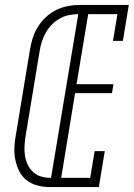

<svg xmlns="http://www.w3.org/2000/svg" viewBox="-20 -755 540 775"><path d="M180 0Q155 0 130.5 -6.5Q106 -13 87.5 -27.5Q69 -42 58 -63.5Q47 -85 42 -109.5Q37 -134 38 -159.5Q39 -185 44 -210L101 -555Q105 -579 112.5 -602.5Q120 -626 133.5 -647.5Q147 -669 166 -686.5Q185 -704 207.5 -715Q230 -726 254 -730.5Q278 -735 302 -735H500L476 -590H436L454 -698H336L289 -415H438L432 -379H283L227 -37H344L362 -145H403L379 0ZM186 -37 296 -698Q277 -698 258 -694Q239 -690 221 -680Q203 -670 189 -655.5Q175 -641 165 -623.5Q155 -606 149 -587Q143 -568 140 -549L83 -204Q80 -184 79 -164Q78 -144 81 -125Q84 -106 92.5 -89Q101 -72 115 -59.5Q129 -47 147.5 -42Q166 -37 186 -37Z"/></svg>

Font: Iosevka Slab Extralight
Style: Italic
Weight: 200
Italic angle: -9°
Monospace: yes
Designer: Belleve Invis
Foundry: Belleve Invis
Version: Version 11.1.1; ttfautohint (v1.8.3)